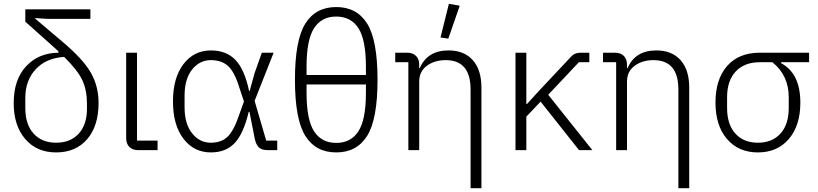

<svg xmlns="http://www.w3.org/2000/svg" viewBox="-20 -789 4298 1009"><path d="M455 -690H229L165 -694V-691L309 -569Q418 -477 458 -406Q498 -335 498 -248Q498 -127 438 -57.5Q378 12 275 12Q173 12 112.5 -58.5Q52 -129 52 -247Q52 -371 117.5 -441Q183 -511 287 -512V-519L270 -535L113 -675V-740H455ZM437 -243Q437 -315 413 -367Q389 -419 317 -490Q223 -484 168 -425.5Q113 -367 113 -273V-221Q113 -135 156.5 -87Q200 -39 275 -39Q350 -39 393.5 -86.5Q437 -134 437 -218Z M808 -50V0H706Q676 0 659.5 -17Q643 -34 643 -63V-512H700V-50Z M1437 -50V0H1387Q1356 0 1340.5 -14.5Q1325 -29 1318 -64L1291 -201H1287Q1260 -87 1213.5 -37.5Q1167 12 1088 12Q999 12 944 -60Q889 -132 889 -256Q889 -380 944 -452Q999 -524 1088 -524Q1169 -524 1217 -474.5Q1265 -425 1289 -311H1292L1318 -405L1356 -512H1418L1318 -259L1379 -50ZM1088 -39Q1143 -39 1176 -70.5Q1209 -102 1237 -186L1262 -256L1237 -331Q1212 -412 1178 -442.5Q1144 -473 1088 -473Q1029 -473 989.5 -423.5Q950 -374 950 -287V-225Q950 -138 989.5 -88.5Q1029 -39 1088 -39Z M1584.5 -665Q1639 -752 1747 -752Q1855 -752 1909.5 -665Q1964 -578 1964 -370Q1964 -162 1909.5 -75Q1855 12 1747 12Q1639 12 1584.5 -75Q1530 -162 1530 -370Q1530 -578 1584.5 -665ZM1591 -439V-395H1903V-439Q1903 -580 1863.5 -641Q1824 -702 1747 -702Q1670 -702 1630.5 -641Q1591 -580 1591 -439ZM1903 -301V-345H1591V-301Q1591 -160 1630.5 -99Q1670 -38 1747 -38Q1824 -38 1863.5 -99Q1903 -160 1903 -301Z M2183 0H2126V-462H2057V-512H2120Q2150 -512 2166.5 -495Q2183 -478 2183 -450V-431H2186Q2226 -524 2337 -524Q2419 -524 2464.5 -473Q2510 -422 2510 -329V200H2453V-319Q2453 -473 2322 -473Q2264 -473 2223.5 -443.5Q2183 -414 2183 -360ZM2396 -759 2336 -586 2295 -592 2339 -769Z M3023 0 2821 -255 2746 -176V0H2689V-512H2746V-242H2749L2810 -309L2981 -491Q2999 -512 3030 -512H3077V-462H3022L2861 -291L3093 0Z M3275 0H3218V-462H3149V-512H3212Q3242 -512 3258.5 -495Q3275 -478 3275 -450V-431H3278Q3318 -524 3429 -524Q3511 -524 3556.5 -473Q3602 -422 3602 -329V200H3545V-319Q3545 -473 3414 -473Q3356 -473 3315.5 -443.5Q3275 -414 3275 -360Z M4232 -462H4085V-457Q4186 -403 4186 -250Q4186 -129 4125.5 -58.5Q4065 12 3963 12Q3861 12 3800.5 -58.5Q3740 -129 3740 -250Q3740 -372 3801 -442Q3862 -512 3973 -512H4232ZM4039 -462H3973Q3892 -462 3846.5 -413.5Q3801 -365 3801 -278V-222Q3801 -135 3844.5 -87Q3888 -39 3963 -39Q4038 -39 4081.5 -87Q4125 -135 4125 -222V-278Q4125 -393 4039 -462Z"/></svg>

Font: IBM Plex Sans Light
Style: Regular
Weight: 300
Designer: Mike Abbink, Paul van der Laan, Pieter van Rosmalen
Foundry: Bold Monday
Version: Version 3.0